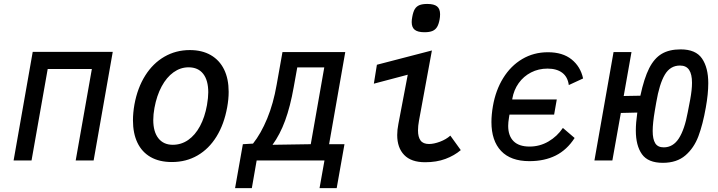

<svg xmlns="http://www.w3.org/2000/svg" viewBox="-20 -814 3640 974"><path d="M146 -551H552L455 0H364L446 -464H222L140 0H49Z M654.5 -203.5Q654.5 -241.5 662 -284Q677.5 -368.5 716.8 -430.8Q756 -493 814.2 -526.5Q872.5 -560 943 -560Q1005 -560 1049.2 -534.5Q1093.5 -509 1116.8 -461.5Q1140 -414 1140 -348Q1140 -311.5 1132.5 -270Q1117 -184 1078.5 -121.5Q1040 -59 982.2 -25.5Q924.5 8 852 8Q788.5 8 744.2 -17.2Q700 -42.5 677.2 -90Q654.5 -137.5 654.5 -203.5ZM1030 -281Q1036.5 -319 1036.5 -345.5Q1036.5 -406.5 1010.8 -439.5Q985 -472.5 936.5 -472.5Q895.5 -472.5 860.2 -447.2Q825 -422 800 -375.5Q775 -329 763.5 -266.5Q757.5 -233.5 757.5 -205.5Q757.5 -145.5 783.5 -112.5Q809.5 -79.5 856.5 -79.5Q899.5 -79.5 934.8 -104Q970 -128.5 994.5 -174Q1019 -219.5 1030 -281Z M1212 -82.5 1263.5 -85.5Q1304 -136.5 1335.5 -212.8Q1367 -289 1383.5 -384.5L1413 -550H1731.5L1649.5 -82.5H1727.5L1688 140.5H1601L1626 0H1282L1257.5 140.5H1172.5ZM1556.5 -82.5 1625 -472H1488L1470 -372Q1452.5 -273.5 1426.5 -202.5Q1400.5 -131.5 1362.5 -79.5Z M1995 -129Q1995 -155.5 2001 -185.5L2048.5 -435L1876.5 -389.5L1892 -485.5L2171 -558L2105.5 -202Q2100.5 -175.5 2100.5 -152Q2100.5 -119 2113.5 -101.2Q2126.5 -83.5 2156.5 -83.5Q2181 -83.5 2212.2 -95.2Q2243.5 -107 2264.5 -126L2317.5 -52.5Q2284.5 -24.5 2239.5 -7.8Q2194.5 9 2136.5 9Q2066 9 2030.5 -27.8Q1995 -64.5 1995 -129ZM2068.5 -702Q2068.5 -714 2071.5 -729Q2076 -754 2084.2 -767.8Q2092.5 -781.5 2107.5 -787.8Q2122.5 -794 2147.5 -794Q2182 -794 2197.2 -781.5Q2212.5 -769 2212.5 -742Q2212.5 -727.5 2210 -715Q2205.5 -690.5 2197 -676.8Q2188.5 -663 2173.5 -656.8Q2158.5 -650.5 2133.5 -650.5Q2099.5 -650.5 2084 -662.8Q2068.5 -675 2068.5 -702Z M2473 -195Q2473 -232 2480.5 -275.5Q2494.5 -356.5 2532.8 -418.2Q2571 -480 2629.2 -514.5Q2687.5 -549 2759.5 -549Q2834.5 -549 2879.8 -512.5Q2925 -476 2938 -416L2865.5 -382.5Q2860 -424 2832 -445Q2804 -466 2757.5 -466Q2712 -466 2674 -446.5Q2636 -427 2611.2 -392.2Q2586.5 -357.5 2579 -313.5L2578.5 -309.5H2804.5L2791 -232.5H2564.5L2562 -217Q2558 -193 2558 -175.5Q2558 -125 2585.2 -97.8Q2612.5 -70.5 2666.5 -70.5Q2718 -70.5 2762.2 -96.2Q2806.5 -122 2835.5 -165L2895 -114Q2856 -53.5 2799 -25Q2742 3.5 2665.5 3.5Q2571 3.5 2522 -48.2Q2473 -100 2473 -195Z M3205.5 -152Q3205.5 -190.5 3213 -243L3129.5 -241L3086.5 0H2995.5L3092.5 -550H3183.5L3144 -327L3228.5 -328.5Q3247.5 -417 3273.2 -467.8Q3299 -518.5 3337 -541Q3375 -563.5 3433 -563.5Q3509.5 -563.5 3541.2 -517.2Q3573 -471 3573 -392Q3573 -337.5 3560.5 -268.5Q3545.5 -183 3523 -123Q3500.5 -63 3456.8 -25.5Q3413 12 3342.5 12Q3267.5 12 3236.5 -31.8Q3205.5 -75.5 3205.5 -152ZM3469 -245 3481.5 -310Q3490.5 -359 3490.5 -394Q3490.5 -437.5 3475.8 -459.5Q3461 -481.5 3429.5 -481.5Q3380 -481.5 3352.5 -435Q3325 -388.5 3309 -294L3302 -253.5Q3291 -189 3291 -149.5Q3291 -108 3304 -87.2Q3317 -66.5 3347 -66.5Q3394.5 -66.5 3423.8 -112Q3453 -157.5 3469 -245Z"/></svg>

Font: JuliaMono Medium
Style: Italic
Weight: 500
Italic angle: -9°
Monospace: yes
Designer: cormullion
Foundry: corm
Version: Version 0.054; ttfautohint (v1.8.4)